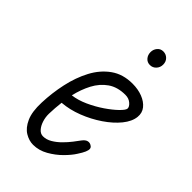

<svg xmlns="http://www.w3.org/2000/svg" viewBox="-231 -839 931 931"><g transform="rotate(45 235.0 -373.5)"><path d="M186 10Q158 10 130.5 -6.5Q103 -23 85.8 -61.2Q68.5 -99.5 71 -164.5Q73.5 -232.5 88 -299.2Q102.5 -366 131.5 -420.8Q160.5 -475.5 206.5 -508.2Q252.5 -541 317.5 -541Q356 -541 386.8 -529Q417.5 -517 434.8 -495.5Q452 -474 449 -444.5Q445.5 -410 416.5 -374.2Q387.5 -338.5 342.2 -307.8Q297 -277 244.2 -256.5Q191.5 -236 140 -232Q137.5 -211.5 136 -191Q134.5 -170.5 134 -151Q133.5 -127 140.8 -104.5Q148 -82 161 -67.5Q174 -53 191 -53Q214 -53 236.2 -66.2Q258.5 -79.5 278 -99Q297.5 -118.5 312.5 -138Q327.5 -157.5 336.5 -170Q349.5 -187.5 362.8 -190Q376 -192.5 387 -184Q394 -179.5 395 -171Q396 -162.5 390 -148.2Q384 -134 369.5 -112Q355 -88.5 326.8 -60Q298.5 -31.5 262 -10.8Q225.5 10 186 10ZM149.5 -292.5Q187 -297 227.8 -315.5Q268.5 -334 304 -358.2Q339.5 -382.5 362 -404.5Q384.5 -426.5 386 -437.5Q387 -450.5 371.2 -464.2Q355.5 -478 331.5 -478Q278 -478 241.8 -452.8Q205.5 -427.5 183.2 -385.2Q161 -343 149.5 -292.5ZM313 -664Q294.5 -664 282.8 -677.5Q271 -691 271 -711Q271 -729 282.5 -743Q294 -757 313 -757Q331.5 -757 344.5 -744.2Q357.5 -731.5 357.5 -711Q357.5 -691.5 344.8 -677.8Q332 -664 313 -664Z"/></g></svg>

Font: Edu NSW ACT Cursive
Style: Regular
Weight: 400
Designer: Tina and Corey Anderson, Eben Sorkin, Mirko Velimirovic
Foundry: Sorkin Type Co.
Version: Version 2.000